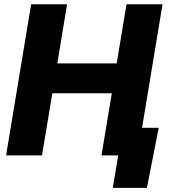

<svg xmlns="http://www.w3.org/2000/svg" viewBox="-20 -748 812 924"><path d="M9.3 0 129.9 -727.5H302.7L255.9 -442.9H541.5L588.9 -727.5H762.2L641.6 0H468.3L518.1 -299.3H231.9L182.1 0ZM522.9 156.2 548.8 0H504.4L526.4 -132.8H743.7L687 156.2Z"/></svg>

Font: Inter 20pt ExtraBold
Style: Italic
Weight: 800
Italic angle: -9.3988°
Version: Version 4.001;git-66647c0bb